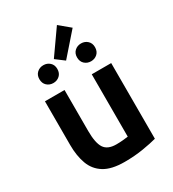

<svg xmlns="http://www.w3.org/2000/svg" viewBox="-209 -986 1003 1112"><g transform="rotate(-30 292.5 -430.5)"><path d="M293 11Q206 11 157 -19.5Q108 -50 88 -105Q68 -160 68 -232V-524H199V-250Q199 -170 221.5 -135.5Q244 -101 302 -101Q324 -101 346 -103Q368 -105 381 -107V-524H511V-18Q475 -8 417.5 1.5Q360 11 293 11ZM292 -667 235 -710 349 -872 420 -813ZM164 -591Q139 -591 121.5 -607Q104 -623 104 -651Q104 -678 121.5 -694Q139 -710 164 -710Q189 -710 206.5 -694Q224 -678 224 -651Q224 -623 206.5 -607Q189 -591 164 -591ZM416 -591Q391 -591 373.5 -607Q356 -623 356 -651Q356 -678 373.5 -694Q391 -710 416 -710Q441 -710 458.5 -694Q476 -678 476 -651Q476 -623 458.5 -607Q441 -591 416 -591Z"/></g></svg>

Font: Ubuntu Sans
Style: Bold
Weight: 700
Designer: Dalton Maag Ltd
Foundry: Dalton Maag Ltd
Version: Version 1.006; ttfautohint (v1.8.4.7-5d5b)